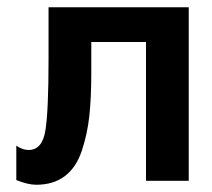

<svg xmlns="http://www.w3.org/2000/svg" viewBox="-20 -499 586 530"><path d="M25 -2V-97Q42 -85 59 -85Q97 -85 105.5 -140Q114 -195 114 -334V-479H501V0H383V-383H232V-298Q232 -228 226.5 -178Q221 -128 205.5 -82Q190 -36 158.5 -12.5Q127 11 80 11Q57 11 25 -2Z"/></svg>

Font: Karmilla
Style: Bold
Weight: 700
Designer: Jonathan Pinhorn
Version: Version 1.000